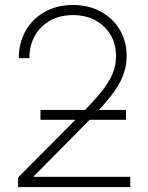

<svg xmlns="http://www.w3.org/2000/svg" viewBox="-20 -758 601 778"><path d="M53.2 0V-38.6L305.2 -292.5Q357.9 -345.7 389.6 -385Q421.4 -424.3 435.8 -458.5Q450.2 -492.7 450.2 -530.3Q450.2 -579.1 428 -616.7Q405.8 -654.3 366.7 -675.5Q327.6 -696.8 275.4 -696.8Q222.7 -696.8 182.9 -674.3Q143.1 -651.9 121.1 -612.5Q99.1 -573.2 99.1 -522.5H56.2Q56.2 -585 84 -633.5Q111.8 -682.1 161.4 -710Q210.9 -737.8 275.9 -737.8Q339.4 -737.8 388.4 -710.9Q437.5 -684.1 465.3 -637.5Q493.2 -590.8 493.2 -531.2Q493.2 -488.3 477.5 -449.2Q461.9 -410.2 427.2 -366.2Q392.6 -322.3 335.4 -264.6L115.7 -42.5V-41.5H507.8V0ZM144 -272.5V-312.5H490.7V-272.5Z"/></svg>

Font: Inter 28pt ExtraLight
Style: Regular
Weight: 250
Designer: Rasmus Andersson
Foundry: rsms
Version: Version 4.001;git-66647c0bb